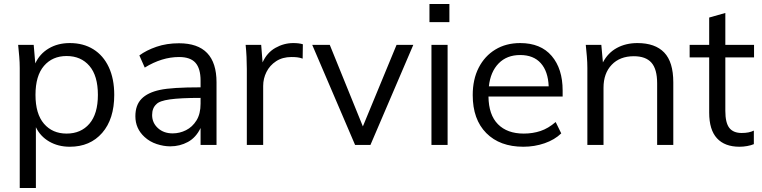

<svg xmlns="http://www.w3.org/2000/svg" viewBox="-20 -727 3822 963"><path d="M79 216V-386Q79 -414 76.5 -443.5Q74 -473 71 -502H149L157 -409Q179 -457 224.5 -484Q270 -511 330 -511Q398 -511 448 -480Q498 -449 525.5 -390.5Q553 -332 553 -251Q553 -130 492.5 -60.5Q432 9 330 9Q272 9 227 -17Q182 -43 160 -89V216ZM314 -57Q386 -57 428.5 -106.5Q471 -156 471 -251Q471 -347 428.5 -396.5Q386 -446 314 -446Q243 -446 200.5 -396.5Q158 -347 158 -251Q158 -156 200.5 -106.5Q243 -57 314 -57Z M834 7Q801 7 766 -4.5Q731 -16 705 -40Q659 -82 659 -144Q659 -200 690 -231.5Q721 -263 782 -276Q841 -289 986 -289V-323Q986 -383 960.5 -412Q935 -441 878 -441Q792 -441 706 -388L679 -449Q714 -475 765 -492.5Q816 -510 878 -510Q1066 -510 1066 -314V0H986V-85Q963 -37 922.5 -15Q882 7 834 7ZM846 -58Q881 -58 913 -74Q945 -90 965.5 -123Q986 -156 986 -207V-236Q885 -236 832 -228.5Q779 -221 764 -204Q743 -185 743 -150Q743 -111 772 -84.5Q801 -58 846 -58Z M1218 0V-381Q1218 -411 1216.5 -442Q1215 -473 1212 -502H1290L1297 -414Q1319 -463 1361.5 -487Q1404 -511 1451 -511Q1480 -511 1499 -505L1498 -433Q1484 -438 1471 -439.5Q1458 -441 1442 -441Q1397 -441 1365 -420Q1333 -399 1316.5 -366Q1300 -333 1300 -296V0Z M1761 0 1546 -502H1634L1800 -93L1969 -502H2053L1838 0Z M2134 -616V-707H2234V-616ZM2144 0V-502H2225V0Z M2605 9Q2487 9 2419 -59.5Q2351 -128 2351 -250Q2351 -329 2381 -387.5Q2411 -446 2464.5 -478.5Q2518 -511 2589 -511Q2692 -511 2747 -446.5Q2802 -382 2802 -273V-243H2430Q2431 -151 2477.5 -104Q2524 -57 2607 -57Q2652 -57 2691 -70Q2730 -83 2767 -115L2795 -58Q2762 -26 2711.5 -8.5Q2661 9 2605 9ZM2589 -451Q2522 -451 2481 -409Q2440 -367 2432 -294H2732Q2729 -369 2692.5 -410Q2656 -451 2589 -451Z M2926 0V-386Q2926 -414 2923.5 -443.5Q2921 -473 2918 -502H2996L3004 -414Q3029 -462 3074 -486.5Q3119 -511 3177 -511Q3266 -511 3311.5 -463.5Q3357 -416 3357 -314V0H3276V-309Q3276 -380 3247.5 -412.5Q3219 -445 3159 -445Q3089 -445 3048 -402Q3007 -359 3007 -287V0Z M3689 9Q3615 9 3576 -33.5Q3537 -76 3537 -162V-439H3439V-502H3537V-639L3618 -662V-502H3762V-439H3618V-171Q3618 -111 3638 -85.5Q3658 -60 3700 -60Q3719 -60 3734 -63Q3749 -66 3761 -72V-4Q3747 2 3727.5 5.5Q3708 9 3689 9Z"/></svg>

Font: Winston
Style: Regular
Weight: 400
Designer: Original fonts by Vernon Adams / Changes by Cristiano Sobral
Foundry: Original fonts by Vernon Adams / Changes by Cristiano Sobral
Version: Version 2.503;July 17, 2020;FontCreator 13.0.0.2655 64-bit